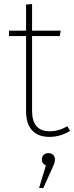

<svg xmlns="http://www.w3.org/2000/svg" viewBox="-20 -673 370 958"><path d="M140 -120Q140 -69 162 -43.5Q184 -18 228 -18Q273 -18 316 -43L330 -20Q307 -6 281 2Q255 10 226 10Q171 10 140.5 -22.5Q110 -55 110 -118V-650L140 -653ZM283 -520 278 -493H25V-520ZM221 91Q237 91 245.5 100Q254 109 254 122Q254 133 250.5 143Q247 153 237 174L235 179L196 265H175L209 152Q189 144 189 122Q189 109 198 100Q207 91 221 91Z"/></svg>

Font: Firava
Style: Regular
Weight: 400
Designer: Carrois Corporate & Edenspiekermann AG
Foundry: Greg Finn Gibson
Version: Version 5.000